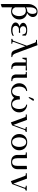

<svg xmlns="http://www.w3.org/2000/svg" viewBox="2169 -2955 1089 5467"><g transform="rotate(90 2713.5 -221.5)"><path d="M94 275V-476Q94 -581 152.5 -663.5Q211 -746 305 -746Q382 -746 423.5 -709Q465 -672 465 -612Q465 -562 431.5 -518.5Q398 -475 349 -448Q434 -434 484 -373Q534 -312 534 -223Q534 -126 469 -59.5Q404 7 302 7Q239 7 188 -21V270L106 303ZM188 -111Q223 -22 302 -22Q367 -22 402.5 -81.5Q438 -141 438 -223Q438 -306 399 -359.5Q360 -413 286 -413Q234 -413 188 -386ZM188 -418Q239 -452 302 -452Q376 -500 376 -602Q376 -653 358.5 -686Q341 -719 305 -719Q252 -719 220 -667Q188 -615 188 -523Z M620 -120Q620 -159 650 -188.5Q680 -218 733 -232Q684 -248 656.5 -275.5Q629 -303 629 -336Q629 -387 686 -419.5Q743 -452 834 -452Q936 -452 993 -412V-314H967L938 -390Q905 -423 834 -423Q781 -423 753 -398.5Q725 -374 725 -336Q725 -300 752 -273Q779 -246 821 -246Q862 -246 912 -252L915 -224V-217L887 -214Q856 -217 834 -217Q777 -217 746.5 -189.5Q716 -162 716 -120Q716 -84 749.5 -57.5Q783 -31 844 -31Q925 -31 993 -69L1007 -45Q945 7 834 7Q741 7 680.5 -30Q620 -67 620 -120Z M1086 0V-26L1136 -47L1281 -439L1198 -662Q1189 -687 1180.5 -694.5Q1172 -702 1148 -702H1115V-729Q1223 -729 1265 -746L1277 -718L1492 -139Q1518 -70 1544.5 -48Q1571 -26 1605 -26V0H1535Q1486 0 1456 -21.5Q1426 -43 1405 -102L1296 -398L1174 -67Q1171 -58 1171 -50Q1171 -26 1213 -26H1225V0Z M1624 -314V-439H1851Q1914 -439 1984 -446L1987 -418V-411L1959 -408Q1929 -411 1882 -411H1851V-141Q1851 -80 1874 -53Q1897 -26 1947 -26V0H1904Q1825 0 1791 -39.5Q1757 -79 1757 -136V-411H1687L1650 -314Z M2028 -411V-439Q2121 -439 2191 -446L2194 -418V-141Q2194 -80 2217 -53Q2240 -26 2290 -26V0H2237Q2164 0 2132 -39.5Q2100 -79 2100 -136V-371Q2100 -396 2093 -403.5Q2086 -411 2061 -411Z M2350 -223Q2350 -317 2409.5 -380Q2469 -443 2567 -451L2574 -425Q2514 -415 2480 -361.5Q2446 -308 2446 -223Q2446 -142 2481 -82Q2516 -22 2581 -22Q2646 -22 2681.5 -81.5Q2717 -141 2717 -223V-237L2810 -245L2813 -219Q2814 -139 2849 -80.5Q2884 -22 2948 -22Q3013 -22 3048.5 -81.5Q3084 -141 3084 -223Q3084 -308 3050 -361.5Q3016 -415 2956 -425L2963 -451Q3061 -443 3120.5 -380Q3180 -317 3180 -223Q3180 -126 3115 -59.5Q3050 7 2948 7Q2832 7 2765 -79Q2735 -40 2687.5 -16.5Q2640 7 2581 7Q2480 7 2415 -60Q2350 -127 2350 -223ZM2741 -502 2775 -594Q2785 -621 2795.5 -632Q2806 -643 2823 -643Q2840 -643 2853 -624L2765 -493Z M3240 -411V-439Q3328 -439 3393 -446L3535 -60L3649 -370Q3652 -379 3652 -387Q3652 -411 3610 -411H3597V-439H3736V-411L3686 -390L3549 -22L3465 14L3323 -371Q3314 -396 3306 -403Q3298 -410 3274 -411Z M3796 -223Q3796 -323 3860 -387.5Q3924 -452 4027 -452Q4131 -452 4195 -388Q4259 -324 4259 -223Q4259 -126 4194 -59.5Q4129 7 4027 7Q3926 7 3861 -60Q3796 -127 3796 -223ZM3892 -223Q3892 -142 3927 -82Q3962 -22 4027 -22Q4092 -22 4127.5 -81.5Q4163 -141 4163 -223Q4163 -309 4128 -366Q4093 -423 4027 -423Q3961 -423 3926.5 -366Q3892 -309 3892 -223Z M4319 -411V-439Q4412 -439 4482 -446L4485 -418V-175Q4485 -22 4594 -22Q4651 -22 4677 -59.5Q4703 -97 4703 -175V-439L4794 -446L4797 -418V-170Q4797 -96 4749 -44.5Q4701 7 4594 7Q4487 7 4439 -45Q4391 -97 4391 -170V-371Q4391 -396 4384 -403.5Q4377 -411 4352 -411Z M4912 -411V-439Q5000 -439 5065 -446L5207 -60L5321 -370Q5324 -379 5324 -387Q5324 -411 5282 -411H5269V-439H5408V-411L5358 -390L5221 -22L5137 14L4995 -371Q4986 -396 4978 -403Q4970 -410 4946 -411Z"/></g></svg>

Font: Dihjauti
Style: Bold
Weight: 700
Designer: T. Christopher White
Version: Version 3.0.0